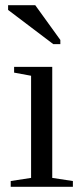

<svg xmlns="http://www.w3.org/2000/svg" viewBox="-20 -715 317 735"><path d="M180 -34 259 -22V0H21V-22L99 -34V-425L34 -437V-459H180ZM184 -546 11 -677V-695H115L211 -562V-546Z"/></svg>

Font: Libra Serif Modern
Style: Regular
Weight: 400
Designer: Stefan Peev, Context Ltd
Foundry: Stefan Peev, Context Ltd
Version: Version 1.000